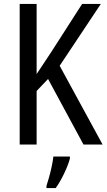

<svg xmlns="http://www.w3.org/2000/svg" viewBox="-20 -734 541 975"><path d="M501 0H404L224 -333L166 -272V0H80V-714H166V-358Q179 -378 198 -406Q217 -434 241 -471L397 -714H492L283 -400ZM335 71Q326 105 305.5 147.5Q285 190 263 221H216V210Q222 192 229.5 165Q237 138 243 109.5Q249 81 251 61H335Z"/></svg>

Font: Noto Sans Tamil Condensed
Style: Regular
Weight: 400
Width: 3
Designer: Jelle Bosma - Monotype Design Team
Foundry: Monotype Imaging Inc.
Version: Version 2.004; ttfautohint (v1.8.4.7-5d5b)